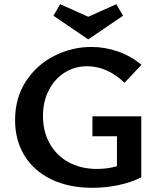

<svg xmlns="http://www.w3.org/2000/svg" viewBox="-20 -889 762 916"><path d="M401 -701 235 -814 267 -869 401 -809 535 -869 567 -814ZM421 -334H654V-43Q604 -18 543.5 -5.5Q483 7 421 7Q308 7 224.5 -33.5Q141 -74 96.5 -147Q52 -220 52 -316Q52 -422 103.5 -501Q155 -580 239 -622.5Q323 -665 416 -665Q481 -665 542.5 -643.5Q604 -622 655 -580L574 -494Q534 -533 488.5 -553Q443 -573 396 -573Q336 -573 288 -542.5Q240 -512 212.5 -458Q185 -404 185 -336Q185 -262 217 -204.5Q249 -147 307.5 -115Q366 -83 443 -83Q493 -83 538 -96V-239H421Z"/></svg>

Font: Ysabeau Infant
Style: Bold
Weight: 700
Designer: Christian Thalmann (Catharsis Fonts)
Version: Version 0.003